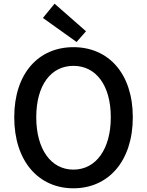

<svg xmlns="http://www.w3.org/2000/svg" viewBox="-20 -983 794 1038"><path d="M377 35C566 35 698 -112 698 -349C698 -586 566 -728 377 -728C188 -728 57 -586 57 -349C57 -112 188 35 377 35ZM176 -349C176 -522 255 -627 377 -627C499 -627 579 -522 579 -349C579 -177 499 -66 377 -66C255 -66 176 -177 176 -349ZM212 -886 394 -756 445 -814 275 -963Z"/></svg>

Font: コーポレート・ロゴ ver3 Medium
Style: Regular
Weight: 500
Designer: [KANA_main] LOGOTYPE.JP [Source Han Sans] Ryoko NISHIZUKA 西塚涼子 (kana, bopomofo & ideographs); Paul D. Hunt (Latin, Greek
Version: Version 12.001;FEAKit 1.0